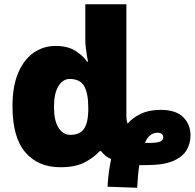

<svg xmlns="http://www.w3.org/2000/svg" viewBox="-20 -780 920 907"><path d="M488 102Q490 62 494.5 31.5Q499 1 505 -29Q486 -37 474 -48Q462 -59 458 -66H451Q426 -38 382 -14Q338 10 265 10Q160 10 99.5 -60.5Q39 -131 39 -278Q39 -373 66 -436Q93 -499 139 -531Q185 -563 242 -563Q301 -563 337.5 -539Q374 -515 391 -489H396Q394 -496 391 -514Q388 -532 385.5 -553.5Q383 -575 383 -592V-760H577V-235Q577 -211 583 -196Q604 -222 643.5 -241.5Q683 -261 739 -261Q811 -261 845.5 -226.5Q880 -192 880 -140Q880 -103 861.5 -71Q843 -39 797.5 -19.5Q752 0 669 0H638Q634 25 632 50Q630 75 628 107ZM312 -143Q356 -143 375.5 -169.5Q395 -196 397 -254V-273Q397 -338 378 -372.5Q359 -407 309 -407Q277 -407 256 -373Q235 -339 235 -275Q235 -210 256.5 -176.5Q278 -143 312 -143ZM689 -105Q723 -105 737 -111.5Q751 -118 751 -131Q751 -153 724 -153Q704 -153 688.5 -140Q673 -127 665 -105Z"/></svg>

Font: Noto Sans Black
Style: Regular
Weight: 900
Designer: Monotype Design Team
Foundry: Monotype Imaging Inc.
Version: Version 2.007